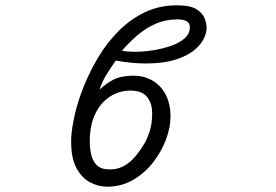

<svg xmlns="http://www.w3.org/2000/svg" viewBox="-20 -700 1040 723"><path d="M248 -179Q250 -218 262 -270Q274 -322 297 -378.5Q320 -435 352.5 -488.5Q385 -542 429 -585.5Q473 -629 527 -654.5Q581 -680 646 -680Q696 -680 719.5 -665.5Q743 -651 750.5 -631Q758 -611 758 -596Q758 -564 733 -532.5Q708 -501 657 -481Q606 -461 529 -461Q504 -461 476 -463.5Q448 -466 416 -472Q394 -441 378.5 -415Q363 -389 355 -362Q378 -385 407 -400Q436 -415 484 -415Q521 -415 552.5 -397.5Q584 -380 603 -345.5Q622 -311 622 -260Q622 -220 605 -174.5Q588 -129 556.5 -88.5Q525 -48 481 -22.5Q437 3 383 3Q350 3 319 -13.5Q288 -30 268 -67Q248 -104 248 -164ZM439 -509Q449 -507 461.5 -506Q474 -505 488 -505Q520 -505 555.5 -510.5Q591 -516 623 -527Q655 -538 675 -555.5Q695 -573 695 -598Q695 -627 648 -627Q603 -627 565 -610Q527 -593 496 -566Q465 -539 439 -509ZM526 -163Q534 -177 543.5 -205Q553 -233 553 -276Q553 -306 538.5 -328.5Q524 -351 498 -356Q485 -359 471 -359Q431 -359 396 -337.5Q361 -316 339.5 -273Q318 -230 318 -167Q318 -144 323 -119.5Q328 -95 344 -78.5Q360 -62 394 -62Q432 -62 463 -85.5Q494 -109 526 -163Z"/></svg>

Font: Moon Stars Kai HW
Style: Regular
Weight: 400
Designer: GuiWonder
Version: Version 1.101